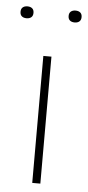

<svg xmlns="http://www.w3.org/2000/svg" viewBox="-51 -677 325 708"><g transform="rotate(5 111.0 -323.5)"><path d="M96 0V-470H126V0ZM22 -603Q11 -603 4.5 -608.5Q-2 -614 -2 -625Q-2 -636 4.5 -641.5Q11 -647 22 -647Q33 -647 39.5 -641.5Q46 -636 46 -625Q46 -614 39.5 -608.5Q33 -603 22 -603ZM200 -603Q189 -603 182.5 -608.5Q176 -614 176 -625Q176 -636 182.5 -641.5Q189 -647 200 -647Q211 -647 217.5 -641.5Q224 -636 224 -625Q224 -614 217.5 -608.5Q211 -603 200 -603Z"/></g></svg>

Font: Celebes Thin
Style: Regular
Weight: 250
Designer: Anugrah Pasau
Foundry: Lafontype
Version: Version 1.000; ttfautohint (v1.8.4)